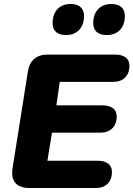

<svg xmlns="http://www.w3.org/2000/svg" viewBox="-20 -944 670 964"><path d="M128 0H461C511 0 542 -30 542 -81C542 -116 517 -137 470 -137H218L241 -278H485C534 -278 566 -309 566 -359C566 -395 540 -415 494 -415H263L280 -533H549C598 -533 630 -563 630 -614C630 -649 605 -670 558 -670H219C163 -670 129 -641 120 -585L43 -99C33 -35 63 0 128 0ZM516 -768C575 -768 607 -808 607 -864C607 -902 583 -924 539 -924C481 -924 448 -884 448 -828C448 -789 472 -768 516 -768ZM311 -768C370 -768 402 -808 402 -864C402 -902 378 -924 335 -924C276 -924 244 -884 244 -828C244 -789 268 -768 311 -768Z"/></svg>

Font: SN Pro Heavy
Style: Italic
Weight: 800
Italic angle: -9°
Designer: Tobias Whetton
Foundry: Supernotes
Version: Version 1.001;Glyphs 3.2 (3249)